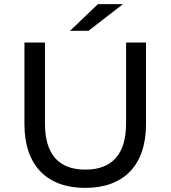

<svg xmlns="http://www.w3.org/2000/svg" viewBox="-20 -907 831 935"><path d="M99 -302C99 -102 208 8 395 8C582 8 691 -101 691 -302V-700H594V-306C594 -154 524 -81 396 -81C265 -81 199 -156 199 -306V-700H99ZM321 -757H411L579 -887H457Z"/></svg>

Font: Malon Grotesk Med
Style: Regular
Weight: 500
Designer: Julieta Ulanovsky
Foundry: Julieta Ulanovsky
Version: Version 7.200